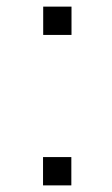

<svg xmlns="http://www.w3.org/2000/svg" viewBox="-20 -560 339 580"><path d="M196 -454.5V-540H110.5V-454.5ZM195.5 0V-85.5H110V0Z"/></svg>

Font: Vela Sans
Style: Regular
Weight: 400
Designer: Principal design: Mikhail Sharanda - project Manrope.
Design modification: Ravid Balaliev
Foundry: Mikhail Sharanda
Version: Version 1.001